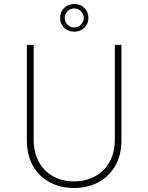

<svg xmlns="http://www.w3.org/2000/svg" viewBox="-20 -930 740 958"><path d="M148 -235Q148 -169 174 -122Q200 -75 245.5 -50Q291 -25 349 -25Q408 -25 454 -50Q500 -75 526.5 -122Q553 -169 553 -235V-706H586V-232Q586 -155 554.5 -101.5Q523 -48 469.5 -20Q416 8 349 8Q282 8 229 -20Q176 -48 145 -101.5Q114 -155 114 -232V-706H148ZM280 -841Q280 -871 300 -890.5Q320 -910 351 -910Q381 -910 401 -890.5Q421 -871 421 -841Q421 -811 401 -791.5Q381 -772 350 -772Q320 -772 300 -791.5Q280 -811 280 -841ZM303 -840Q303 -821 317 -807Q331 -793 351 -793Q370 -793 384 -807.5Q398 -822 398 -840Q398 -860 384 -874Q370 -888 351 -888Q331 -888 317 -874Q303 -860 303 -840Z"/></svg>

Font: Josefin Sans Thin ExtraLight
Style: Regular
Weight: 250
Version: Version 2.001